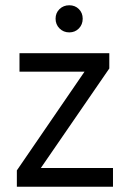

<svg xmlns="http://www.w3.org/2000/svg" viewBox="-20 -709 493 729"><path d="M409 0H44V-62L301 -437H54V-507H395V-449L135 -71H409ZM279.5 -674.5Q294 -660 294 -638Q294 -616 279.5 -601Q265 -586 243 -586Q221 -586 206 -601Q191 -616 191 -638Q191 -660 206 -674.5Q221 -689 243 -689Q265 -689 279.5 -674.5Z"/></svg>

Font: Hind Siliguri
Style: Regular
Weight: 400
Designer: Jyotish Sonowal
Foundry: Indian Type Foundry
Version: Version 1.001;PS 1.0;hotconv 1.0.86;makeotf.lib2.5.63406; tt